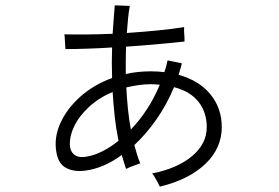

<svg xmlns="http://www.w3.org/2000/svg" viewBox="-20 -613 1040 716"><path d="M576 83Q574 78 568.5 68Q563 58 557 47.5Q551 37 547 34Q642 15 696.5 -31Q751 -77 751 -139Q751 -194 720.5 -233Q690 -272 629 -288Q602 -223 563.5 -168Q525 -113 481 -72Q486 -54 491 -37Q496 -20 503 -4Q498 -2 486.5 2Q475 6 464 10.5Q453 15 450 17Q446 5 442 -8.5Q438 -22 434 -35Q367 14 300 23Q257 29 227 13.5Q197 -2 190 -47Q181 -100 205 -153.5Q229 -207 279 -252Q329 -297 398 -322Q397 -351 397 -379.5Q397 -408 398 -436Q351 -433 306.5 -431.5Q262 -430 224 -430Q224 -434 223 -446Q222 -458 221.5 -470Q221 -482 220 -485Q258 -484 304.5 -484.5Q351 -485 400 -487Q402 -516 404 -542.5Q406 -569 408 -593Q412 -593 424 -592.5Q436 -592 448 -591.5Q460 -591 464 -591Q460 -569 457.5 -543.5Q455 -518 453 -490Q512 -494 568 -499.5Q624 -505 667 -512Q666 -509 666.5 -496Q667 -483 668 -472Q668 -460 668 -458Q622 -453 565.5 -448Q509 -443 450 -439Q449 -414 449 -388.5Q449 -363 449 -337Q492 -347 543 -347Q569 -347 593 -344Q600 -364 605 -388Q609 -387 620.5 -384.5Q632 -382 643.5 -380Q655 -378 658 -377Q656 -366 652.5 -355.5Q649 -345 646 -334Q722 -313 764.5 -261.5Q807 -210 807 -139Q807 -60 745.5 -1.5Q684 57 576 83ZM309 -30Q363 -41 422 -88Q413 -131 408 -177Q403 -223 400 -270Q348 -248 311 -213.5Q274 -179 256 -140.5Q238 -102 241 -67Q244 -44 261 -33.5Q278 -23 309 -30ZM468 -130Q500 -163 527.5 -205Q555 -247 576 -297Q569 -298 560.5 -298.5Q552 -299 543 -299Q518 -299 495.5 -295.5Q473 -292 451 -287Q453 -247 457 -207.5Q461 -168 468 -130Z"/></svg>

Font: Zen Kaku Gothic Antique
Style: Regular
Weight: 400
Designer: Yoshimichi Ohira
Foundry: Positype
Version: Version 1.001